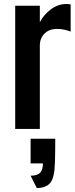

<svg xmlns="http://www.w3.org/2000/svg" viewBox="-20 -654 378 974"><path d="M135.3 49.8H260.3Q260.3 120.6 258.8 168Q257.8 194.3 255.9 212.4Q253.9 230.5 248 248.3Q242.2 266.1 232.4 276.6Q222.7 287.1 206.3 293.5Q189.9 299.8 166.5 299.8L135.3 237.3Q168.9 237.3 183.3 222.7Q197.8 208 197.8 174.8H135.3ZM182.1 -541.5Q201.2 -578.6 237.5 -606.2Q273.9 -633.8 318.4 -633.8Q319.8 -633.8 338.4 -631.8V-493.7Q303.7 -507.3 269 -507.3Q230 -507.3 206.1 -483.9Q182.1 -460.4 182.1 -421.9V0H57.1V-625H182.1Z"/></svg>

Font: OswaldRegular
Style: Regular
Weight: 400
Designer: vernon adams
Foundry: vernon adams
Version: Version 1.000